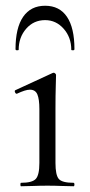

<svg xmlns="http://www.w3.org/2000/svg" viewBox="-20 -648 313 668"><path d="M53 0Q51 0 51 -6Q51 -12 53 -12Q92 -12 104.5 -25.5Q117 -39 117 -81V-268Q117 -303 110 -319.5Q103 -336 84 -336Q76 -336 65 -332.5Q54 -329 39 -322Q35 -321 32.5 -326.5Q30 -332 33 -334L163 -394Q166 -395 167 -395Q169 -395 172 -392.5Q175 -390 175 -387Q175 -379 174 -348Q173 -317 173 -269V-81Q173 -39 184.5 -25.5Q196 -12 236 -12Q239 -12 239 -6Q239 0 236 0Q218 0 194.5 -1Q171 -2 145 -2Q119 -2 95.5 -1Q72 0 53 0ZM45 -475Q45 -473 39.5 -473Q34 -473 34 -477Q34 -551 60.5 -589.5Q87 -628 137 -628Q187 -628 213 -589.5Q239 -551 239 -477Q239 -473 233.5 -473Q228 -473 228 -475Q228 -518 201.5 -548Q175 -578 137 -578Q97 -578 71 -548Q45 -518 45 -475Z"/></svg>

Font: Cormorant Light
Style: Regular
Weight: 400
Version: Version 4.000